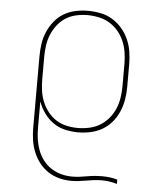

<svg xmlns="http://www.w3.org/2000/svg" viewBox="-53 -574 707 844"><g transform="rotate(5 300.0 -152.5)"><path d="M292 223Q265 223 238.5 216Q212 209 189.5 194Q167 179 150.5 157.5Q134 136 124 111Q114 86 110 59Q106 32 106 5V-310Q106 -338 110 -365.5Q114 -393 125 -418.5Q136 -444 153.5 -466Q171 -488 194.5 -502Q218 -516 245.5 -522Q273 -528 301 -528Q329 -528 357 -522.5Q385 -517 409 -502.5Q433 -488 451.5 -466.5Q470 -445 481.5 -419.5Q493 -394 497.5 -366Q502 -338 502 -310V-210Q502 -182 497.5 -154.5Q493 -127 482 -101Q471 -75 453 -53.5Q435 -32 411 -18Q387 -4 359.5 2Q332 8 304 8Q275 8 246.5 1.5Q218 -5 194.5 -21.5Q171 -38 154 -61.5Q137 -85 127 -113V5Q127 30 130.5 54Q134 78 142.5 101Q151 124 166 144Q181 164 201.5 177.5Q222 191 246 197.5Q270 204 294 204Q311 204 327.5 202Q344 200 360.5 197Q377 194 393.5 192.5Q410 191 427 191Q444 191 460.5 193Q477 195 494 200V219Q477 214 460.5 211.5Q444 209 427 209Q410 209 393 211Q376 213 359.5 216Q343 219 326 221Q309 223 292 223ZM301 -11Q326 -11 351.5 -16.5Q377 -22 398.5 -35Q420 -48 436.5 -67.5Q453 -87 463 -110.5Q473 -134 477 -159.5Q481 -185 481 -210V-310Q481 -335 477 -360.5Q473 -386 463 -409.5Q453 -433 436.5 -452.5Q420 -472 398.5 -485Q377 -498 351.5 -503.5Q326 -509 301 -509Q276 -509 251 -503.5Q226 -498 205 -484.5Q184 -471 168.5 -451Q153 -431 143.5 -408Q134 -385 130.5 -360Q127 -335 127 -310V-210Q127 -185 130.5 -160Q134 -135 143.5 -112Q153 -89 168.5 -69Q184 -49 205 -35.5Q226 -22 251 -16.5Q276 -11 301 -11Z"/></g></svg>

Font: Iosevka Etoile Thin
Style: Regular
Weight: 100
Designer: Belleve Invis
Foundry: Belleve Invis
Version: Version 22.1.2; ttfautohint (v1.8.4)